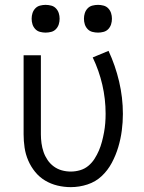

<svg xmlns="http://www.w3.org/2000/svg" viewBox="-20 -757 590 789"><path d="M271 12Q243 12 216 5.5Q189 -1 165.5 -15Q142 -29 124.5 -50.5Q107 -72 96 -97.5Q85 -123 81 -150.5Q77 -178 77 -205V-530H148V-205Q148 -187 150.5 -168.5Q153 -150 159 -132.5Q165 -115 175.5 -99.5Q186 -84 201 -73Q216 -62 234 -57Q252 -52 271 -52Q290 -52 309 -57.5Q328 -63 343 -75.5Q358 -88 368.5 -104.5Q379 -121 386.5 -138.5Q394 -156 399 -175Q404 -194 407.5 -213Q411 -232 412.5 -251Q414 -270 414 -290Q414 -350 400.5 -408.5Q387 -467 361 -521L426 -548Q454 -488 469.5 -422Q485 -356 485 -289Q485 -255 480.5 -220.5Q476 -186 466 -152.5Q456 -119 439.5 -88Q423 -57 398 -33.5Q373 -10 339.5 1Q306 12 271 12ZM383 -623Q371 -623 359.5 -626Q348 -629 340 -637.5Q332 -646 328.5 -657Q325 -668 325 -680Q325 -692 328.5 -703Q332 -714 340 -722.5Q348 -731 359.5 -734Q371 -737 383 -737Q394 -737 405.5 -734Q417 -731 425 -722.5Q433 -714 436.5 -703Q440 -692 440 -680Q440 -668 436.5 -657Q433 -646 425 -637.5Q417 -629 405.5 -626Q394 -623 383 -623ZM167 -623Q156 -623 144.5 -626Q133 -629 125 -637.5Q117 -646 113.5 -657Q110 -668 110 -680Q110 -692 113.5 -703Q117 -714 125 -722.5Q133 -731 144.5 -734Q156 -737 167 -737Q179 -737 190.5 -734Q202 -731 210 -722.5Q218 -714 221.5 -703Q225 -692 225 -680Q225 -668 221.5 -657Q218 -646 210 -637.5Q202 -629 190.5 -626Q179 -623 167 -623Z"/></svg>

Font: Lode Term
Style: Regular
Weight: 400
Monospace: yes
Designer: Belleve Invis
Foundry: Belleve Invis
Version: Version 29.2.0